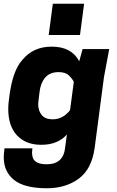

<svg xmlns="http://www.w3.org/2000/svg" viewBox="-33 -792 627 1025"><path d="M394 -605H227L249 -772H416ZM218 213Q98 213 42.5 169Q-13 125 -13 47Q-13 33 -9 0H140L138 22L139 35Q143 85 216 85Q307 85 315 -7L324 -74Q276 -19 187 -19Q105 -19 58 -69Q11 -119 11 -211Q11 -236 15 -262Q32 -414 87 -473Q145 -543 243 -543Q349 -543 390 -465L408 -530H550L522 -380L472 0Q456 112 386.5 162.5Q317 213 218 213ZM248 -155Q303 -155 341 -204L361 -355Q352 -373 334 -390Q316 -407 280 -407Q232 -407 207.5 -377Q183 -347 178 -300Q171 -246 171 -236Q171 -200 190 -177.5Q209 -155 248 -155Z"/></svg>

Font: Tanohe Sans
Style: Bold Italic
Weight: 700
Designer: Village Type and Design LLC & Cristiano Sobral
Foundry: Cooper Hewitt Smithsonian Design Museum
Version: Version 1.00;September 29, 2021;FontCreator 13.0.0.2655 64-b